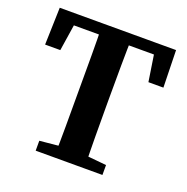

<svg xmlns="http://www.w3.org/2000/svg" viewBox="-112 -713 799 819"><g transform="rotate(20 287.0 -304.0)"><path d="M135 0V-45L269 -58H302L438 -45V0ZM218 0Q220 -69 220 -140.5Q220 -212 220 -285V-322Q220 -393 220 -465Q220 -537 218 -608H356Q354 -538 353.5 -466.5Q353 -395 353 -322V-285Q353 -214 353.5 -142.5Q354 -71 356 0ZM18 -439 23 -608H551L555 -439H487L461 -608L519 -558H54L113 -608L87 -439Z"/></g></svg>

Font: Lisu Bosa Black
Style: Regular
Weight: 900
Designer: David Morse, Annie Olsen, Victor Gaultney, Frank Grießhammer (Latin)
Foundry: SIL International
Version: Version 2.000